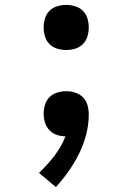

<svg xmlns="http://www.w3.org/2000/svg" viewBox="-20 -548 540 783"><path d="M208 215 139 157Q173 125 201.5 88Q230 51 247 8Q229 8 211.5 2Q194 -4 181.5 -17Q169 -30 163.5 -48Q158 -66 158 -84Q158 -102 163.5 -120.5Q169 -139 182 -152Q195 -165 213.5 -170.5Q232 -176 250 -176Q269 -176 287.5 -170Q306 -164 319 -150.5Q332 -137 337 -118.5Q342 -100 342 -81Q342 -40 331.5 0.5Q321 41 302.5 78.5Q284 116 260 150Q236 184 208 215ZM250 -344Q232 -344 213.5 -349.5Q195 -355 182 -368Q169 -381 163.5 -399.5Q158 -418 158 -436Q158 -455 163.5 -473Q169 -491 182 -504Q195 -517 213.5 -522.5Q232 -528 250 -528Q268 -528 286.5 -522.5Q305 -517 318 -504Q331 -491 336.5 -473Q342 -455 342 -436Q342 -418 336.5 -399.5Q331 -381 318 -368Q305 -355 286.5 -349.5Q268 -344 250 -344Z"/></svg>

Font: Iosevka Semibold
Style: Regular
Weight: 600
Monospace: yes
Designer: Belleve Invis
Foundry: Belleve Invis
Version: Version 33.2.3; ttfautohint (v1.8.4)